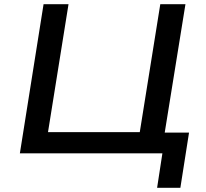

<svg xmlns="http://www.w3.org/2000/svg" viewBox="-20 -725 976 908"><path d="M723 163 748 0H74L186 -705H304L207 -100H641L738 -705H857L759 -98H874L833 163Z"/></svg>

Font: Nunito Sans 7pt SemiExpanded SemiBold
Style: Italic
Weight: 600
Width: 6
Italic angle: -9°
Designer: Vernon Adams
Foundry: Vernon Adams
Version: Version 3.101;gftools[0.9.27]